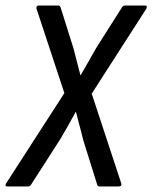

<svg xmlns="http://www.w3.org/2000/svg" viewBox="-46 -675 552 695"><path d="M-18 0Q-30 0 -24 -11L187 -338L86 -644Q84 -655 95 -655H164Q172 -655 174 -646L220 -500Q226 -476 232.5 -451.5Q239 -427 245 -403H246Q260 -427 274 -451.5Q288 -476 302 -501L394 -646Q399 -655 406 -655H478Q489 -655 484 -644L286 -336L393 -11Q396 0 383 0H315Q306 0 305 -9L255 -169Q249 -195 242 -220Q235 -245 229 -270H228Q215 -246 201 -221Q187 -196 172 -171L68 -9Q63 0 56 0Z"/></svg>

Font: Sofia Sans Condensed Medium
Style: Italic
Weight: 500
Italic angle: -9°
Designer: Botio Nikoltchev, Ani Petrova
Foundry: lettersoup
Version: Version 4.101; ttfautohint (v1.8.4.7-5d5b)